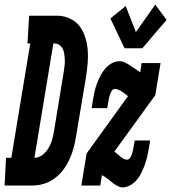

<svg xmlns="http://www.w3.org/2000/svg" viewBox="-77 -803 741 831"><path d="M-57 0 -51 -120H-28L54 -615H42L49 -735H79H174Q202 -734 227 -722Q252 -710 267.5 -689.5Q283 -669 291.5 -642.5Q300 -616 302.5 -588Q305 -560 302.5 -531Q300 -502 296 -474L252 -212Q248 -187 241.5 -162.5Q235 -138 224 -114Q213 -90 197.5 -69Q182 -48 160 -31.5Q138 -15 113 -7.5Q88 0 64 0ZM72 -120Q90 -120 106 -132Q122 -144 132 -160.5Q142 -177 147.5 -195Q153 -213 156 -231L199 -493Q201 -506 202.5 -518.5Q204 -531 203.5 -543.5Q203 -556 201.5 -568Q200 -580 195 -590.5Q190 -601 180.5 -608Q171 -615 158 -615H154ZM462 -594 401 -723 467 -777 511 -664 595 -783 644 -717 539 -594ZM453 8Q444 8 436 4Q428 0 420.5 -4.5Q413 -9 406.5 -15Q400 -21 393 -26Q386 -31 379 -36Q372 -41 364 -45L357 0H275L298 -139L477 -387Q470 -392 464 -397Q458 -402 451 -406.5Q444 -411 436 -414.5Q428 -418 420 -418Q413 -418 408 -411.5Q403 -405 400.5 -398Q398 -391 396 -384Q394 -377 393 -370L387 -335H320L325 -370Q328 -388 332 -405.5Q336 -423 342 -439.5Q348 -456 356.5 -473Q365 -490 377 -504.5Q389 -519 405.5 -528.5Q422 -538 440 -538Q453 -538 465 -532Q477 -526 487.5 -519Q498 -512 508.5 -504.5Q519 -497 530 -490L536 -530H618L595 -391L418 -147Q425 -142 431 -136.5Q437 -131 443.5 -125.5Q450 -120 457 -116Q464 -112 473 -112Q480 -112 485 -118.5Q490 -125 492.5 -132Q495 -139 497 -146Q499 -153 500 -160L506 -195H573L567 -160Q564 -142 560 -124.5Q556 -107 550 -90.5Q544 -74 536 -57Q528 -40 516 -25.5Q504 -11 487 -1.5Q470 8 453 8Z"/></svg>

Font: Iosevka Slab Heavy Extended
Style: Italic
Weight: 900
Width: 7
Italic angle: -9°
Monospace: yes
Designer: Belleve Invis
Foundry: Belleve Invis
Version: Version 11.1.0; ttfautohint (v1.8.3)